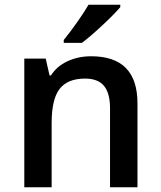

<svg xmlns="http://www.w3.org/2000/svg" viewBox="-20 -786 675 806"><path d="M82 0ZM557.1 0H441.9V-332Q441.9 -394.5 416.7 -425.3Q391.6 -456.1 336.9 -456.1Q264.2 -456.1 230.5 -413.1Q196.8 -370.1 196.8 -269V0H82V-540H171.9L188 -469.2H193.8Q218.3 -507.8 263.2 -528.8Q308.1 -549.8 362.8 -549.8Q557.1 -549.8 557.1 -352.1ZM247.6 -606V-618.2Q275.4 -652.3 304.9 -694.3Q334.5 -736.3 351.6 -766.1H484.9V-755.9Q459.5 -726.1 408.9 -679Q358.4 -631.8 323.7 -606Z"/></svg>

Font: Open Sans Semibold
Style: Regular
Weight: 600
Foundry: Ascender Corporation
Version: Version 1.10; ttfautohint (v1.5.65-e2d9)